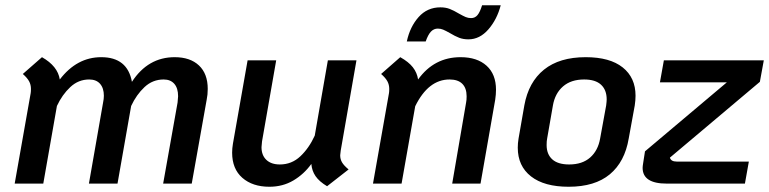

<svg xmlns="http://www.w3.org/2000/svg" viewBox="-20 -700 2932 732"><path d="M772 -361Q772 -339 768 -320L711 0H602L657 -309Q659 -327 659 -333Q659 -364 644.5 -380.5Q630 -397 604 -397Q562 -397 531 -368Q500 -339 480 -296L428 0H319L373 -309Q376 -323 376 -335Q376 -364 361.5 -380.5Q347 -397 320 -397Q279 -397 248 -368Q217 -339 197 -296L145 0H36L97 -345Q98 -351 98 -361Q98 -377 91 -390Q84 -403 67 -418L140 -482Q200 -448 208 -397Q273 -482 366 -482Q466 -482 483 -388Q544 -482 646 -482Q705 -482 738.5 -450.5Q772 -419 772 -361Z M1277 -108Q1277 -93 1284 -81Q1291 -69 1309 -54L1227 10Q1197 -8 1183 -28.5Q1169 -49 1167 -75Q1139 -36 1098.5 -12Q1058 12 1007 12Q943 12 904 -22Q865 -56 865 -118Q865 -134 868 -152L924 -470H1033L979 -161Q977 -145 977 -139Q977 -108 995.5 -90.5Q1014 -73 1047 -73Q1092 -73 1125 -104Q1158 -135 1180 -183L1230 -470H1339L1279 -126Q1277 -112 1277 -108Z M1871 -358Q1871 -340 1868 -320L1812 0H1704L1757 -309Q1759 -318 1759 -333Q1759 -364 1742.5 -380.5Q1726 -397 1694 -397Q1613 -397 1563 -295L1511 0H1402L1463 -345Q1464 -351 1464 -361Q1464 -377 1457 -390Q1450 -403 1433 -418L1506 -482Q1538 -464 1554 -443.5Q1570 -423 1574 -397Q1635 -482 1736 -482Q1799 -482 1835 -449.5Q1871 -417 1871 -358ZM1659 -672Q1679 -672 1694.5 -666Q1710 -660 1730 -648Q1746 -639 1755.5 -635Q1765 -631 1776 -631Q1791 -631 1800.5 -642.5Q1810 -654 1818 -680H1889Q1875 -626 1842 -588Q1809 -550 1766 -550Q1746 -550 1730.5 -556Q1715 -562 1695 -574Q1679 -583 1669.5 -587Q1660 -591 1649 -591Q1634 -591 1623 -579.5Q1612 -568 1603 -542H1531Q1543 -598 1576 -635Q1609 -672 1659 -672Z M1954 -137Q1954 -154 1957 -172L1979 -298Q1995 -387 2054 -434.5Q2113 -482 2213 -482Q2305 -482 2354 -443Q2403 -404 2403 -335Q2403 -318 2400 -298L2377 -172Q2362 -83 2305 -35.5Q2248 12 2148 12Q2055 12 2004.5 -27.5Q1954 -67 1954 -137ZM2268 -172 2291 -298Q2293 -314 2293 -321Q2293 -357 2271.5 -377Q2250 -397 2207 -397Q2157 -397 2126.5 -370.5Q2096 -344 2088 -298L2066 -172Q2064 -163 2064 -147Q2064 -112 2085.5 -92.5Q2107 -73 2150 -73Q2200 -73 2230 -99.5Q2260 -126 2268 -172Z M2877 -388 2534 -99Q2538 -84 2560 -84H2835L2820 0H2522Q2430 0 2430 -60Q2430 -66 2432 -78L2439 -123L2751 -386H2496L2511 -470H2892Z"/></svg>

Font: KoHo SemiBold
Style: Italic
Weight: 600
Italic angle: -10°
Version: Version 1.000; ttfautohint (v1.6)